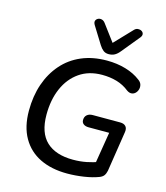

<svg xmlns="http://www.w3.org/2000/svg" viewBox="-136 -1050 1003 1162"><g transform="rotate(15 365.5 -469.0)"><path d="M394 9Q296 9 224 -26Q152 -61 112.5 -130Q73 -199 73 -299Q73 -391 99 -466.5Q125 -542 174 -598Q223 -654 293 -684Q363 -714 452 -714Q515 -714 569.5 -698Q624 -682 663 -652Q679 -641 683.5 -626Q688 -611 684 -596.5Q680 -582 670 -572Q660 -562 646 -560.5Q632 -559 616 -570Q581 -598 538.5 -610.5Q496 -623 446 -623Q363 -623 304 -582Q245 -541 213.5 -469Q182 -397 182 -303Q182 -190 240 -135.5Q298 -81 407 -81Q452 -81 491.5 -89Q531 -97 567 -110L539 -62L577 -295H448Q428 -295 416 -304Q404 -313 404 -329Q404 -350 417.5 -361.5Q431 -373 453 -373H625Q649 -373 660.5 -360Q672 -347 668 -323L629 -71Q625 -52 616.5 -40.5Q608 -29 590 -22Q551 -7 498 1Q445 9 394 9ZM450 -754Q430 -754 416.5 -764.5Q403 -775 391 -794L324 -902Q315 -917 318.5 -927.5Q322 -938 332.5 -943.5Q343 -949 356 -946Q369 -943 379 -929L456 -826L560 -935Q570 -946 583 -947Q596 -948 606 -942Q616 -936 618 -925.5Q620 -915 611 -903L519 -791Q504 -772 488 -763Q472 -754 450 -754Z"/></g></svg>

Font: Nunito ExtraLight SemiBold
Style: Italic
Weight: 600
Italic angle: -9°
Version: Version 3.602